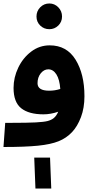

<svg xmlns="http://www.w3.org/2000/svg" viewBox="-20 -841 545 1105"><path d="M466 -287Q466 -220 446 -167Q426 -114 395 -81Q362 -46 317 -28Q272 -10 198.5 -2.5Q125 5 0 5L10 -134H45Q138 -134 185.5 -136.5Q233 -139 254 -144.5Q275 -150 289 -161Q305 -174 315 -198Q272 -183 230 -183Q146 -183 102 -218Q58 -253 58 -335Q58 -395 85 -451.5Q112 -508 159.5 -544Q207 -580 266 -580Q364 -580 415 -497.5Q466 -415 466 -287ZM263 -319Q296 -319 327 -329Q323 -384 304.5 -413Q286 -442 258 -442Q233 -442 214.5 -419Q196 -396 196 -362Q196 -319 263 -319ZM190 -746Q190 -777 211.5 -799Q233 -821 264 -821Q294 -821 315.5 -799Q337 -777 337 -746Q337 -715 315.5 -694Q294 -673 264 -673Q233 -673 211.5 -694Q190 -715 190 -746ZM177 66H268L275 244H184Z"/></svg>

Font: Noto Sans Arabic
Style: Bold
Weight: 700
Designer: Nadine Chahine
Foundry: Monotype Imaging Inc.
Version: Version 1.001